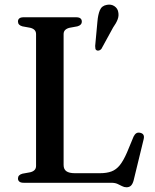

<svg xmlns="http://www.w3.org/2000/svg" viewBox="-20 -773 656 812"><path d="M307 -661.5 274 -655.5Q262 -652.5 255.5 -646Q249 -639.5 249 -628.5V-75.5Q249 -57 260.8 -48.8Q272.5 -40.5 297 -40.5H402.5Q431.5 -40.5 451.5 -48Q471.5 -55.5 486.8 -74.5Q502 -93.5 517 -128L545 -195.5Q550 -205.5 556.5 -209.5Q563 -213.5 572.5 -211.5Q582.5 -209.5 586.5 -202.8Q590.5 -196 587.5 -184L545 -9.5Q541 5 534 12Q527 19 515 19Q505 19 496.2 14.2Q487.5 9.5 477 4.8Q466.5 0 450.5 0H80.5Q67.5 0 61.8 -5Q56 -10 56 -18Q56 -33.5 75 -38.5L108 -44.5Q120 -47.5 126.2 -54Q132.5 -60.5 132.5 -71.5V-628.5Q132.5 -639.5 126.2 -646Q120 -652.5 108 -655.5L75 -661.5Q56 -666.5 56 -682Q56 -690.5 61.8 -695.2Q67.5 -700 80.5 -700H301.5Q314.5 -700 320.2 -695.2Q326 -690.5 326 -682Q326 -666.5 307 -661.5ZM392 -681.5Q394.5 -711.5 402.5 -730.2Q410.5 -749 432 -752.5Q450.5 -756 464 -746.8Q477.5 -737.5 480 -722.5Q483.5 -706.5 477.5 -690.8Q471.5 -675 458.5 -657L409 -566.5Q405.5 -562 400.2 -560Q395 -558 390 -559.5Q384.5 -562 383.5 -567.2Q382.5 -572.5 382.5 -578.5Z"/></svg>

Font: Fraunces 12pt
Style: Regular
Weight: 400
Version: Version 1.000;[b76b70a41]